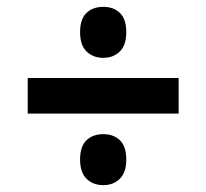

<svg xmlns="http://www.w3.org/2000/svg" viewBox="-20 -633 603 561"><path d="M282 -464Q252 -464 233 -482.5Q214 -501 214 -539Q214 -577 232.5 -595Q251 -613 282 -613Q312 -613 330.5 -595Q349 -577 349 -539Q349 -501 330 -482.5Q311 -464 282 -464ZM61 -301V-405H502V-301ZM282 -92Q252 -92 233 -110.5Q214 -129 214 -167Q214 -205 232.5 -223Q251 -241 282 -241Q312 -241 330.5 -223Q349 -205 349 -167Q349 -129 330 -110.5Q311 -92 282 -92Z"/></svg>

Font: Noto Sans Mono SemiCondensed
Style: Bold
Weight: 700
Width: 4
Designer: Monotype Design Team
Foundry: Monotype Imaging Inc.
Version: Version 2.014